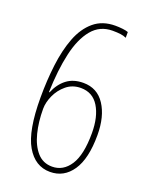

<svg xmlns="http://www.w3.org/2000/svg" viewBox="-139 -798 689 882"><g transform="rotate(20 205.5 -357.0)"><path d="M216 10Q143 10 101 -62Q59 -134 59 -296Q59 -380 68.5 -457Q78 -534 101 -594Q124 -654 165.5 -689Q207 -724 270 -724Q287 -724 305 -722Q323 -720 333 -716V-688Q320 -694 304 -696Q288 -698 266 -698Q204 -698 165.5 -651.5Q127 -605 108.5 -523Q90 -441 87 -333H90Q108 -377 140.5 -402Q173 -427 222 -427Q290 -427 327 -370.5Q364 -314 364 -223Q364 -108 324 -49Q284 10 216 10ZM217 -16Q271 -16 304 -66.5Q337 -117 337 -223Q337 -303 307 -352Q277 -401 219 -401Q178 -401 148.5 -376.5Q119 -352 103.5 -317.5Q88 -283 88 -252Q88 -188 101.5 -134.5Q115 -81 143.5 -48.5Q172 -16 217 -16Z"/></g></svg>

Font: Noto Sans Gurmukhi ExtraCondensed Thin
Style: Regular
Weight: 100
Width: 2
Designer: Jelle Bosma - Monotype Design Team
Foundry: Monotype Imaging Inc.
Version: Version 2.004; ttfautohint (v1.8.4.7-5d5b)